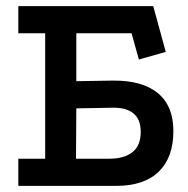

<svg xmlns="http://www.w3.org/2000/svg" viewBox="-20 -609 616 629"><path d="M349 -345Q446 -346 497 -304Q548 -262 548 -180Q548 -93 500 -46.5Q452 0 360 0H40V-89H128V-500H40V-589H482L523 -439L435 -414L411 -500H230V-343ZM337 -89Q387 -89 414 -110.5Q441 -132 441 -177Q441 -219 416 -238.5Q391 -258 344 -256L230 -254L229 -89Z"/></svg>

Font: Podkova SemiBold
Style: Regular
Weight: 600
Designer: Ilya Yudin
Foundry: Cyreal (www.cyreal.org)
Version: Version 2.103